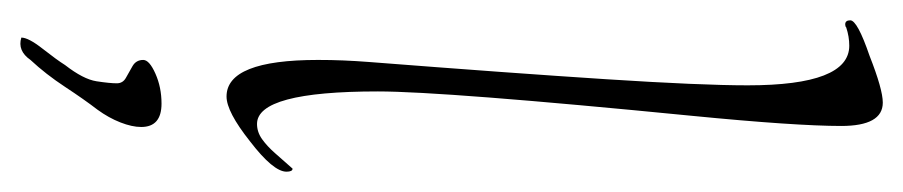

<svg xmlns="http://www.w3.org/2000/svg" viewBox="-372 -264 889 189"><g transform="rotate(90 72.5 -169.5)"><path d="M73 52Q37 52 37 -38Q37 -51 37.5 -63Q38 -75 39 -88Q50 -229 56 -322Q62 -415 62 -461Q62 -561 23 -561Q14 -561 5 -558Q4 -557 2 -557Q-2 -557 -2 -562Q-2 -569 33 -581Q66 -594 79 -594Q102 -594 102 -553Q102 -531 99.5 -494Q97 -457 92 -406Q68 -162 68 -97Q68 22 100 22Q108 22 115 17Q122 12 129 4L144 -13Q147 -13 147 -7Q147 6 117 29Q88 52 73 52ZM15 254Q15 247 26 233Q37 219 42 211Q56 193 58 180Q60 167 60 160Q60 154 54.5 151Q49 148 43 144.5Q37 141 37 134Q37 128 50.5 122Q64 116 80 116Q103 116 103 136Q103 145 98.5 156.5Q94 168 86 179Q76 192 63.5 211Q51 230 37 245Q28 258 15 254Z"/></g></svg>

Font: Shalimar
Style: Regular
Weight: 400
Designer: Robert E. Leuschke
Foundry: Robert E. Leuschke
Version: Version 1.010; ttfautohint (v1.8.3)